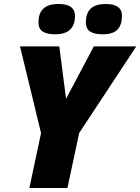

<svg xmlns="http://www.w3.org/2000/svg" viewBox="-20 -948 707 968"><path d="M187 -277 81 -714H279L313 -450L453 -714H667L379 -277L320 0H128ZM174 -836Q174 -928 275 -928Q358 -928 358 -868Q358 -775 258 -775Q218 -775 196 -788.5Q174 -802 174 -836ZM413 -836Q413 -928 513 -928Q595 -928 595 -868Q595 -823 572.5 -799Q550 -775 497 -775Q457 -775 435 -788.5Q413 -802 413 -836Z"/></svg>

Font: Noto Sans Display Black
Style: Italic
Weight: 900
Italic angle: -12°
Designer: Monotype Design team
Foundry: Monotype Imaging Inc.
Version: Version 1.000